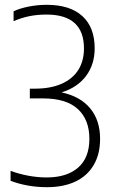

<svg xmlns="http://www.w3.org/2000/svg" viewBox="-20 -769 473 798"><path d="M396 -192Q396 -128 369.2 -82.8Q342.5 -37.5 293 -14.2Q243.5 9 175 9Q94.5 9 24 -17.5V-59Q60 -45.5 98.8 -38.5Q137.5 -31.5 174 -31.5Q257.5 -31.5 304.5 -72.2Q351.5 -113 351.5 -192Q351.5 -271.5 303.5 -315.8Q255.5 -360 158.5 -360H104V-400.5H125Q190.5 -400.5 236.5 -421Q282.5 -441.5 305.8 -479Q329 -516.5 329 -567.5Q329 -708.5 173 -708.5Q135.5 -708.5 102.2 -701.8Q69 -695 36.5 -681V-722Q62.5 -734.5 99.8 -741.8Q137 -749 174 -749Q271 -749 322.2 -702.2Q373.5 -655.5 373.5 -568Q373.5 -501.5 337.8 -453.5Q302 -405.5 236 -385Q314.5 -368 355.2 -318.2Q396 -268.5 396 -192Z"/></svg>

Font: Encode Sans Condensed ExLight
Style: Regular
Weight: 275
Width: 3
Designer: Multiple Designers
Foundry: Impallari Type
Version: Version 2.000